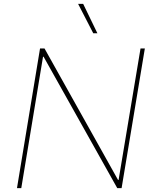

<svg xmlns="http://www.w3.org/2000/svg" viewBox="-20 -980 812 1000"><path d="M734.4 -727.5 613.3 0H590.8L207 -684.6H204.1L90.8 0H68.4L188.5 -727.5H211.9L594.7 -43H597.7L711.9 -727.5ZM465.8 -806.6 386.7 -960H413.1L487.3 -806.6Z"/></svg>

Font: Inter Tight Thin
Style: Italic
Weight: 250
Italic angle: -9.39999°
Designer: Rasmus Andersson
Foundry: rsms
Version: Version 3.004